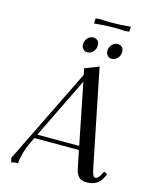

<svg xmlns="http://www.w3.org/2000/svg" viewBox="-145 -1102 959 1204"><g transform="rotate(15 335.0 -500.0)"><path d="M40 -19 344.2 -639.2 335.9 -680.2 426.8 -715.8 553.2 -90.8Q560.1 -57.1 565.9 -46.1Q571.8 -35.2 580.1 -35.2Q598.6 -35.2 613.8 -64.9L625 -86.9L647.9 -76.2L637.2 -54.2Q619.1 -19 593.5 -6.1Q567.9 6.8 534.2 6.8Q502.9 6.8 485.6 -9Q468.3 -24.9 460 -64L437 -176.8H147.9L132.8 -146Q95.2 -69.3 89.8 1Q71.8 2.4 46.9 7.8ZM160.2 -202.1H432.1L353 -598.1ZM290 -823.2Q290 -846.7 305.2 -864.3Q320.3 -881.8 342.8 -881.8Q358.9 -881.8 370.4 -871.3Q381.8 -860.8 381.8 -841.8Q381.8 -816.9 366.5 -799.6Q351.1 -782.2 327.1 -782.2Q311.5 -782.2 300.8 -794.9Q290 -807.6 290 -823.2ZM323.2 -967.8 324.2 -996.1 325.2 -1001 352.1 -1003.9Q378.9 -1001 419.9 -1001Q485.4 -1001 551.8 -1007.8L549.8 -980L548.8 -975.1L522 -972.2Q495.1 -975.1 455.1 -975.1Q394.5 -975.1 323.2 -967.8ZM448.2 -823.2Q448.2 -846.7 463.4 -864.3Q478.5 -881.8 501 -881.8Q517.1 -881.8 528.6 -871.3Q540 -860.8 540 -841.8Q540 -817.4 524.4 -799.8Q508.8 -782.2 484.9 -782.2Q469.2 -782.2 458.7 -794.9Q448.2 -807.6 448.2 -823.2Z"/></g></svg>

Font: Dihjauti S
Style: Bold Italic
Weight: 700
Italic angle: -9°
Designer: T. Christopher White
Version: Version 3.0.0